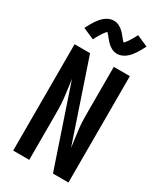

<svg xmlns="http://www.w3.org/2000/svg" viewBox="-238 -1062 975 1149"><g transform="rotate(30 250.0 -487.5)"><path d="M170 0H59V-735H166L351 -187Q347 -218 342.5 -250Q338 -282 334.5 -313.5Q331 -345 330.5 -377Q330 -409 330 -441V-735H441V0H334L149 -548Q153 -517 157.5 -485Q162 -453 165.5 -421.5Q169 -390 169.5 -358Q170 -326 170 -294ZM308 -812Q302 -812 297.5 -812.5Q293 -813 288.5 -814Q284 -815 279.5 -816.5Q275 -818 270.5 -820.5Q266 -823 262 -825.5Q258 -828 254 -830.5Q250 -833 246.5 -836.5Q243 -840 239 -843.5Q235 -847 232 -850.5Q229 -854 226 -857.5Q223 -861 220.5 -864Q218 -867 214.5 -871.5Q211 -876 207.5 -880Q204 -884 201 -887.5Q198 -891 194 -895L190 -899V-900Q191 -900 191.5 -899.5Q192 -899 193 -899H195Q195 -898 192 -896Q189 -894 185.5 -890Q182 -886 181 -884.5Q180 -883 178.5 -881Q177 -879 175.5 -877Q174 -875 172 -872.5Q170 -870 168.5 -867Q167 -864 165 -861Q163 -858 161 -855Q159 -852 157 -848Q155 -844 152.5 -840.5Q150 -837 148 -833Q146 -829 144 -824.5Q142 -820 139 -815L61 -849Q70 -867 78.5 -882Q87 -897 95.5 -909.5Q104 -922 113 -932.5Q122 -943 134.5 -953Q147 -963 162 -969Q177 -975 192 -975Q198 -975 202.5 -974.5Q207 -974 211.5 -973Q216 -972 220.5 -970.5Q225 -969 229.5 -966.5Q234 -964 238 -961.5Q242 -959 246 -956.5Q250 -954 253.5 -950.5Q257 -947 261 -943.5Q265 -940 268 -936.5Q271 -933 274 -929.5Q277 -926 279.5 -923Q282 -920 285.5 -915.5Q289 -911 292.5 -907Q296 -903 299 -899.5Q302 -896 306 -892L310 -888V-887Q309 -887 308.5 -887.5Q308 -888 307 -888Q306 -888 306 -888L305 -887V-888Q305 -889 308 -891Q311 -893 314.5 -897Q318 -901 319 -902.5Q320 -904 321.5 -906Q323 -908 324.5 -910Q326 -912 328 -914.5Q330 -917 331.5 -920Q333 -923 335 -926Q337 -929 339 -932Q341 -935 343 -938.5Q345 -942 347.5 -946Q350 -950 352 -954Q354 -958 356 -962.5Q358 -967 361 -972L439 -938Q430 -920 421.5 -905Q413 -890 404.5 -877.5Q396 -865 387 -854.5Q378 -844 365.5 -834Q353 -824 338 -818Q323 -812 308 -812Z"/></g></svg>

Font: Iosevka Term
Style: Bold
Weight: 700
Monospace: yes
Designer: Belleve Invis
Foundry: Belleve Invis
Version: Version 30.0.1